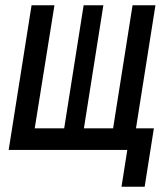

<svg xmlns="http://www.w3.org/2000/svg" viewBox="-20 -570 640 730"><path d="M442 140H530L565 -82H497L571 -550H484L410 -82H299L373 -550H298L224 -82H112L187 -550H100L13 0H464Z"/></svg>

Font: JetBrains Mono Medium
Style: Italic
Weight: 436
Italic angle: -9°
Monospace: yes
Designer: Philipp Nurullin, Konstantin Bulenkov
Foundry: JetBrains
Version: Version 2.305